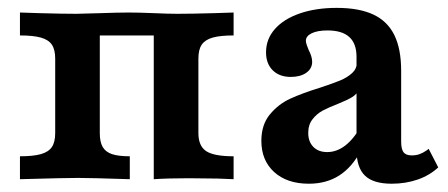

<svg xmlns="http://www.w3.org/2000/svg" viewBox="-20 -448 1121 480"><path d="M118 -115.4V-301.4Q118 -324.1 109.6 -336.4Q101.3 -348.6 82.3 -354Q63.3 -359.4 29.9 -359.4V-416.7L79.2 -415.1Q135.6 -413.5 170.8 -413.5Q196.8 -413.9 230.7 -415.1Q275.4 -416.7 302.1 -416.7Q327.9 -416.7 365.3 -415.1Q400.5 -413.5 423.2 -413.5Q458.4 -413.5 514.7 -415.1L564 -416.7V-359.4Q530.6 -359.4 511.6 -354Q492.7 -348.6 484.3 -336.3Q476 -324.1 476 -301.3V-115.3Q476 -83.1 495.4 -70.2Q514.8 -57.3 564 -57.3V0Q544.2 -0.8 523.5 -1.6L451.6 -2.4Q400 -2.4 364.4 0V-365.5L369.1 -359.4H225.9L229.5 -365.5V-115.1Q229.5 -93.1 236.7 -80.6Q244 -68.1 259.9 -62.7Q275.9 -57.3 304.5 -57.3V0Q207 -3.2 175.1 -3.2Q142.8 -3.2 29.9 0V-57.3Q63.3 -57.3 82.3 -62.7Q101.3 -68.1 109.6 -80.3Q118 -92.6 118 -115.4Z M871.3 -74V-306.1Q871.3 -339.2 853.2 -355.5Q835.2 -371.9 798.6 -371.9Q774 -371.9 759.3 -364.9Q744.7 -357.8 744.7 -346.1Q744.7 -342 746.9 -335.5Q749.2 -328.9 751.6 -323.2Q755.6 -315.5 758 -308Q760.4 -300.6 760.4 -293.4Q760.4 -276.4 745.6 -266Q730.8 -255.7 707.1 -255.7Q678.5 -255.7 661.8 -272.3Q645.1 -288.8 645.1 -317.2Q645.1 -350.4 667.2 -375.4Q689.3 -400.5 729.4 -414.4Q769.6 -428.3 821.9 -428.3Q877.6 -428.3 913.2 -411.7Q948.7 -395.1 965.8 -360.4Q982.9 -325.7 982.9 -270.9V-94.4Q982.9 -75.1 988.9 -67.3Q994.9 -59.5 1009.5 -59.5Q1019.9 -59.5 1028.8 -62.6Q1037.6 -65.8 1046.6 -72L1051.7 -75.9L1075.6 -29.5Q1054.3 -9.6 1024.2 0.9Q994.1 11.3 959.2 11.3Q913.2 11.3 892.3 -9Q871.3 -29.3 871.3 -74ZM633.4 -95.9Q633.4 -136.1 654.6 -161.8Q675.9 -187.6 705.4 -201.2Q734.9 -214.8 781.1 -229.1Q813.4 -239.8 831 -247.1Q848.6 -254.5 860.4 -265.4Q872.1 -276.2 872.1 -291.7L876.6 -223.8Q872.2 -212.5 860.5 -205.3Q848.8 -198.1 824.7 -188.3Q800.7 -179 786.2 -171.2Q771.7 -163.3 761.2 -149.7Q750.6 -136.1 750.6 -115.8Q750.6 -93.8 763.3 -80.8Q776 -67.8 798.2 -67.8Q821.5 -67.8 842.8 -83.9Q864.1 -100.1 882.6 -133L882.7 -72.1Q860.1 -29.6 827.9 -9.2Q795.7 11.3 752.1 11.3Q697.7 11.3 665.5 -17.8Q633.4 -46.9 633.4 -95.9Z"/></svg>

Font: Playfair Micro SmCond SmLight
Style: Regular
Weight: 360
Width: 4
Designer: Claus Eggers Sørensen
Foundry: Claus Eggers Sørensen
Version: Version 2.100;Glyphs 3.2 (3219)